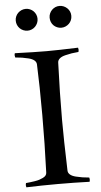

<svg xmlns="http://www.w3.org/2000/svg" viewBox="-62 -987 540 1028"><g transform="rotate(-5 207.5 -473.0)"><path d="M38.1 -717.8Q147.5 -713.9 208 -713.9Q268.6 -713.9 377.9 -717.8Q379.9 -710 379.9 -707Q379.9 -701.7 377.9 -694.8Q355.5 -692.9 341.6 -690.7Q327.6 -688.5 307.4 -683.6Q287.1 -678.7 276.4 -669.7Q265.6 -660.6 265.1 -647.9Q258.8 -481.9 258.8 -338.9Q258.8 -234.4 264.2 -66.9Q264.6 -54.2 275.4 -45.2Q286.1 -36.1 306.4 -31.2Q326.7 -26.4 340.6 -24.2Q354.5 -22 377 -20Q378.9 -14.2 378.9 -6.8Q378.9 -2.9 377 2.9Q293.9 0 207 0Q119.1 0 37.1 2.9Q35.2 -2.9 35.2 -6.8Q35.2 -15.1 37.1 -20Q51.8 -21.5 60.5 -22.5Q69.3 -23.4 84.7 -25.9Q100.1 -28.3 109.6 -31.5Q119.1 -34.7 129.4 -39.6Q139.6 -44.4 144.8 -51.3Q149.9 -58.1 149.9 -66.9Q155.8 -219.7 155.8 -375Q155.8 -533.2 150.9 -647.9Q150.4 -660.6 139.6 -669.7Q128.9 -678.7 108.6 -683.6Q88.4 -688.5 74.5 -690.7Q60.5 -692.9 38.1 -694.8Q36.1 -703.6 36.1 -707Q36.1 -711.9 38.1 -717.8ZM58.1 -891.1Q58.1 -902.8 62.7 -913.6Q67.4 -924.3 75.4 -932.1Q83.5 -939.9 94.2 -944.6Q105 -949.2 117.2 -949.2Q128.9 -949.2 139.6 -944.6Q150.4 -939.9 158.2 -932.1Q166 -924.3 170.7 -913.6Q175.3 -902.8 175.3 -891.1Q175.3 -878.9 170.7 -868.2Q166 -857.4 158.2 -849.4Q150.4 -841.3 139.6 -836.7Q128.9 -832 117.2 -832Q104.5 -832 93.8 -836.7Q83 -841.3 75.2 -849.1Q67.4 -856.9 62.7 -867.7Q58.1 -878.4 58.1 -891.1ZM240.2 -891.1Q240.2 -903.3 244.9 -913.8Q249.5 -924.3 257.3 -932.1Q265.1 -939.9 275.6 -944.6Q286.1 -949.2 298.3 -949.2Q310.1 -949.2 320.8 -944.6Q331.5 -939.9 339.6 -932.1Q347.7 -924.3 352.3 -913.8Q356.9 -903.3 356.9 -891.1Q356.9 -878.4 352.3 -867.7Q347.7 -856.9 339.6 -849.1Q331.5 -841.3 321 -836.7Q310.5 -832 298.3 -832Q286.1 -832 275.4 -836.7Q264.6 -841.3 256.8 -849.1Q249 -856.9 244.6 -867.7Q240.2 -878.4 240.2 -891.1Z"/></g></svg>

Font: Jacques Francois
Style: Regular
Weight: 400
Designer: Manvel Shmavonyan, Alexei Vanyashin
Foundry: Cyreal (www.cyreal.org)
Version: Version 1.003